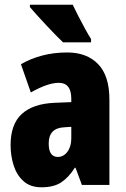

<svg xmlns="http://www.w3.org/2000/svg" viewBox="-20 -786 534 816"><path d="M266 -563Q349 -563 397 -513.5Q445 -464 445 -363V0H328L301 -73H298Q271 -31 239.5 -10.5Q208 10 156 10Q109 10 80 -16Q51 -42 38 -83Q25 -124 25 -169Q25 -258 72.5 -301.5Q120 -345 211 -349L283 -352V-366Q283 -434 230 -434Q183 -434 111 -393L69 -513Q110 -537 159.5 -550Q209 -563 266 -563ZM253 -245Q187 -242 187 -176Q187 -119 226 -119Q250 -119 266.5 -141Q283 -163 283 -198V-247ZM289 -766Q298 -747 313 -717.5Q328 -688 343 -661Q358 -634 367 -620V-606H248Q236 -617 216.5 -637Q197 -657 175.5 -680Q154 -703 135.5 -723.5Q117 -744 107 -756V-766Z"/></svg>

Font: Noto Sans Tamil ExtraCondensed Black
Style: Regular
Weight: 900
Width: 2
Designer: Jelle Bosma - Monotype Design Team
Foundry: Monotype Imaging Inc.
Version: Version 2.004; ttfautohint (v1.8.4.7-5d5b)